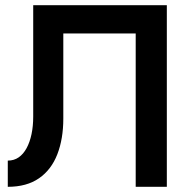

<svg xmlns="http://www.w3.org/2000/svg" viewBox="-20 -720 743 740"><path d="M623 -700H108V-271Q108 -234 101.5 -203Q95 -172 82.5 -149Q70 -126 52 -113.5Q34 -101 10 -101V0Q83 0 130.5 -33Q178 -66 201 -125.5Q224 -185 224 -263V-591H503V0H623Z"/></svg>

Font: Jost Medium
Style: Regular
Weight: 500
Version: Version 3.710